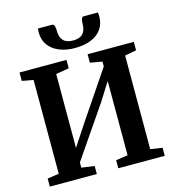

<svg xmlns="http://www.w3.org/2000/svg" viewBox="-137 -1094 1097 1208"><g transform="rotate(-15 411.0 -490.0)"><path d="M343 0H37V-52.5L112 -63.5V-674.5L38.5 -688V-743H344.5V-688.5L259 -674V-192.5L340 -316L560.5 -642.5V-674L482 -688V-743H783V-688L708 -674V-64L785.5 -52.5V0H483V-52.5L560.5 -64V-547.5L487.5 -431.5L259 -98V-64L343 -52.5ZM315 -980Q325.5 -980 329.5 -965.8Q333.5 -951.5 333.5 -932Q333.5 -893 354 -871.5Q374.5 -850 417.5 -850Q460 -850 480.5 -871.5Q501 -893 501 -932Q501 -951.5 505 -965.8Q509 -980 519 -980H613Q613.5 -975.5 614 -968.8Q614.5 -962 614.5 -953Q614.5 -905 589.8 -870.8Q565 -836.5 520.5 -818.8Q476 -801 417 -801Q360 -801 315.5 -819Q271 -837 245.8 -871.2Q220.5 -905.5 220.5 -953Q220.5 -962 221 -966.5L221.5 -980Z"/></g></svg>

Font: Merriweather Text
Style: Bold
Weight: 700
Designer: Eben Sorkin
Foundry: Eben Sorkin
Version: Version 2.100